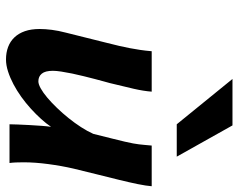

<svg xmlns="http://www.w3.org/2000/svg" viewBox="-100 -713 826 666"><g transform="rotate(90 313.0 -380.0)"><path d="M411.1 0Q411.1 -9.8 411.9 -28.8Q412.6 -47.9 413.8 -69.3Q415 -90.8 416.5 -111.1Q418 -131.3 419.9 -144Q408.7 -127.4 392.6 -109.6Q376.5 -91.8 357.2 -74.2Q337.9 -56.6 316.2 -41Q294.4 -25.4 272.2 -13.7Q250 -2 228 5.1Q206.1 12.2 186 12.2Q162.6 12.2 143.1 4.9Q123.5 -2.4 109.6 -17.1Q95.7 -31.7 88.1 -53.5Q80.6 -75.2 80.6 -104.5Q80.6 -124 83.5 -146.7Q86.4 -169.4 93.3 -195.8L128.9 -338.4Q134.8 -361.3 139.2 -380.4Q143.6 -399.4 147 -417.2Q150.4 -435.1 153.1 -453.1Q155.8 -471.2 157.7 -493.2H297.9Q295.9 -465.8 288.1 -431.4Q280.3 -397 268.1 -347.7Q266.6 -341.8 262.7 -328.1Q258.8 -314.5 254.2 -296.4Q249.5 -278.3 244.4 -257.8Q239.3 -237.3 235.1 -217.3Q231 -197.3 228.3 -179.7Q225.6 -162.1 225.6 -150.4Q225.6 -124 235.4 -112.1Q245.1 -100.1 262.2 -100.1Q272 -100.1 286.9 -108.4Q301.8 -116.7 318.8 -131.1Q335.9 -145.5 354.2 -164.6Q372.6 -183.6 389.6 -204.8Q406.7 -226.1 420.9 -248Q435.1 -270 444.3 -290.5Q454.1 -330.1 460.7 -356.2Q467.3 -382.3 471.4 -399.9Q475.6 -417.5 477.5 -428.7Q479.5 -439.9 480.7 -449.5Q481.9 -459 482.7 -468.8Q483.4 -478.5 484.9 -493.2H626Q624.5 -474.1 618.7 -445.3Q612.8 -416.5 604.2 -381.3Q595.7 -346.2 585.4 -305.7Q575.2 -265.1 564.9 -222.2Q555.2 -180.2 549.1 -134Q543 -87.9 543 -48.8Q543 -34.7 543.5 -22.7Q543.9 -10.7 545.4 0ZM415 -773.4 523.4 -580.1H411.1L253.9 -773.4Z"/></g></svg>

Font: Andika New Basic
Style: Bold Italic
Weight: 700
Italic angle: -14°
Designer: Victor Gaultney, Annie Olsen, Pablo Ugerman
Foundry: SIL International
Version: Version 5.500